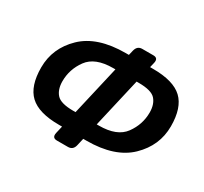

<svg xmlns="http://www.w3.org/2000/svg" viewBox="-145 -908 1187 1119"><g transform="rotate(30 448.5 -348.5)"><path d="M59.1 -316.4Q59.1 -446.3 156.5 -540.5Q253.9 -634.8 444.3 -634.8H465.3L473.1 -667.5Q481.9 -704.1 515.6 -704.1H589.8Q624.5 -704.1 615.7 -667.5L607.9 -634.8H628.9Q765.6 -634.8 825.7 -578.1Q885.7 -521.5 885.7 -396.5Q885.7 -266.6 788.3 -172.4Q690.9 -78.1 500.5 -78.1H479.5L468.3 -29.3Q460 7.3 425.8 7.3H351.6Q317.4 7.3 325.7 -29.3L336.9 -78.1H315.9Q179.2 -78.1 119.1 -134.8Q59.1 -191.4 59.1 -316.4ZM206.5 -308.6Q206.5 -253.9 234.4 -222.2Q262.2 -190.4 348.1 -190.4H362.8L439.5 -522.5H424.8Q303.7 -522.5 255.1 -455.8Q206.5 -389.2 206.5 -308.6ZM505.4 -190.4H520Q641.1 -190.4 689.7 -257.1Q738.3 -323.7 738.3 -404.3Q738.3 -459 710.4 -490.7Q682.6 -522.5 596.7 -522.5H582Z"/></g></svg>

Font: Istok
Style: Bold Italic
Weight: 700
Italic angle: -13°
Designer: Andrey V. Panov
Foundry: Andrey V. Panov
Version: Version 1.0.3